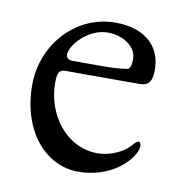

<svg xmlns="http://www.w3.org/2000/svg" viewBox="-57 -468 505 536"><g transform="rotate(10 195.0 -200.0)"><path d="M213 -383C252 -383 295 -361 295 -321C295 -310 292 -294 285 -293C264 -289 241 -288 212 -288H130C116 -288 111 -295 111 -303C111 -329 157 -383 213 -383ZM229 -414C116 -414 30 -316 30 -203C30 -70 107 14 198 14C290 14 346 -43 356 -78C358 -86 357 -98 350 -98C347 -98 342 -94 339 -91C313 -57 268 -46 243 -46C153 -46 92 -130 92 -220C92 -254 101 -257 117 -257H325C351 -257 360 -272 360 -302C360 -376 306 -414 229 -414Z"/></g></svg>

Font: EB Garamond 12
Style: Regular
Weight: 400
Version: Version 0.016+